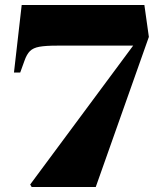

<svg xmlns="http://www.w3.org/2000/svg" viewBox="-20 -750 625 770"><path d="M107 0 101 -10 514 -567H208Q163 -567 138 -562.5Q113 -558 100 -545Q87 -532 78 -506L61 -459H36L67 -730H559L577 -602L364 0Z"/></svg>

Font: Literata 72pt Black
Style: Italic
Weight: 900
Italic angle: -2°
Designer: Latin by Veronika Burian and Jose Scaglione. Greek by Irene Vlachou. Cyrillic by Vera Evstafieva
Foundry: TypeTogether
Version: Version 3.002